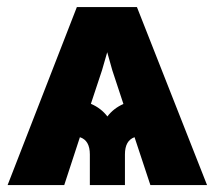

<svg xmlns="http://www.w3.org/2000/svg" viewBox="-20 -536 622 556"><path d="M415.5 0 369.6 -138.7Q341.8 -128.9 341.8 -88.9V0H240.2V-88.9Q240.2 -129.4 211.4 -138.7L166 0H2L202.6 -515.6H376.5L579.6 0ZM243.2 -235.4Q272.9 -222.7 291 -198.7Q308.6 -222.2 337.4 -234.9L305.2 -332.5L290.5 -384.8L275.4 -332.5Z"/></svg>

Font: Inter Display ExtraBold
Style: Regular
Weight: 800
Designer: Rasmus Andersson
Foundry: rsms
Version: Version 4.000;git-a52131595